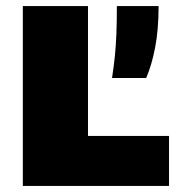

<svg xmlns="http://www.w3.org/2000/svg" viewBox="-20 -615 584 635"><path d="M55.5 0V-595H271V-165.5H539V0ZM350.5 -357Q356.5 -395.5 360 -430.5Q363.5 -465.5 365 -504.8Q366.5 -544 366.5 -595H504.5Q504.5 -516.5 493 -457.5Q481.5 -398.5 463.5 -357Z"/></svg>

Font: Encode Sans SC Condensed Thin Black
Style: Regular
Weight: 900
Version: Version 3.002